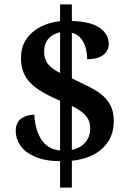

<svg xmlns="http://www.w3.org/2000/svg" viewBox="-20 -780 599 879"><path d="M255 -42Q184 -43 139 -63Q94 -83 73 -114Q52 -145 52 -180Q52 -219 77 -237Q102 -255 137 -255Q141 -185 169.5 -141Q198 -97 255 -91V-319Q186 -348 147 -376.5Q108 -405 92 -438Q76 -471 76 -515Q76 -585 125.5 -629.5Q175 -674 255 -683V-760H309V-684Q398 -681 438 -651.5Q478 -622 478 -579Q478 -548 453 -528.5Q428 -509 379 -509Q379 -533 373 -558Q367 -583 351.5 -603Q336 -623 309 -630V-421Q344 -404 378.5 -387.5Q413 -371 440.5 -350.5Q468 -330 484.5 -300Q501 -270 501 -226Q501 -150 450.5 -102Q400 -54 309 -44V79H255ZM255 -632Q222 -626 202 -603Q182 -580 182 -544Q182 -511 198.5 -488.5Q215 -466 255 -446ZM309 -94Q349 -102 371 -128.5Q393 -155 393 -192Q393 -227 372.5 -250.5Q352 -274 309 -295Z"/></svg>

Font: Noto Serif Thai SemiBold
Style: Regular
Weight: 600
Designer: Monotype Design Team
Foundry: Monotype Imaging Inc.
Version: Version 2.001; ttfautohint (v1.8.4.7-5d5b)